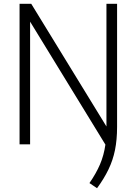

<svg xmlns="http://www.w3.org/2000/svg" viewBox="-20 -760 720 1011"><path d="M491 231 451 204Q486 153.5 506.5 105.8Q527 58 535 1.5L138.5 -646V0H83V-740H144.5L540.5 -94V-740H596.5V-91.5Q596.5 -24 585.5 30Q574.5 84 551.2 132.2Q528 180.5 491 231Z"/></svg>

Font: Encode Sans SemiCondensed SemiCondensed Light
Style: Regular
Weight: 300
Width: 4
Designer: Multiple Designers
Foundry: Impallari Type
Version: Version 3.000; ttfautohint (v1.8.3) -l 8 -r 50 -G 200 -x 14 